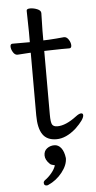

<svg xmlns="http://www.w3.org/2000/svg" viewBox="-60 -681 479 960"><g transform="rotate(-5 180.0 -200.5)"><path d="M183 -617 181 -528V-480L209 -481Q245 -483 285 -487H286Q299 -487 308.5 -472Q318 -457 318 -443Q318 -429 307 -429H268Q240 -429 220 -428L181 -427V-108Q181 -68 188 -57Q195 -46 214 -46Q256 -46 310 -87Q327 -100 337 -100Q347 -100 347 -90Q347 -69 302 -26Q252 18 204 18Q156 18 134.5 -14Q113 -46 113 -110V-424H108Q107 -424 47 -420H46Q33 -420 24 -435Q15 -450 15 -463.5Q15 -477 26 -477H113V-528L111 -635Q111 -645 129 -645Q147 -645 165 -637.5Q183 -630 183 -617ZM135 244Q121 244 121 230Q121 223 127 218Q146 205 162.5 185Q179 165 184 147Q182 146 172.5 144Q163 142 159 137Q137 116 137 93.5Q137 71 153 59Q169 47 189.5 47Q210 47 224 65Q238 83 242 116Q242 151 213 187.5Q184 224 143 242Q139 244 135 244Z"/></g></svg>

Font: Moon Stars Kai T
Style: Regular
Weight: 400
Designer: GuiWonder
Version: Version 1.101